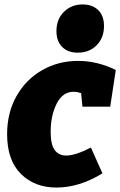

<svg xmlns="http://www.w3.org/2000/svg" viewBox="-20 -829 541 864"><path d="M208 -236Q208 -179 226 -154Q244 -129 278 -129Q319 -129 389 -165L441 -49Q337 15 234 15Q136 15 74 -46.5Q12 -108 12 -225Q12 -322 54.5 -397Q97 -472 170 -513.5Q243 -555 331 -555Q418 -555 501 -514L476 -349H351L345 -410Q327 -416 311 -416Q262 -416 235 -362.5Q208 -309 208 -236ZM234 -689Q234 -742 267.5 -775.5Q301 -809 352 -809Q396 -809 422 -783.5Q448 -758 448 -712Q448 -659 415 -625.5Q382 -592 330 -592Q285 -592 259.5 -618Q234 -644 234 -689Z"/></svg>

Font: Bitter Pro Black
Style: Italic
Weight: 900
Italic angle: -9°
Designer: Sol Matas, and Bitter project Authors
Foundry: Sol Matas
Version: Version 1.010